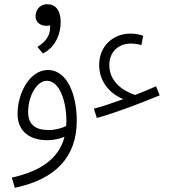

<svg xmlns="http://www.w3.org/2000/svg" viewBox="-20 -658 814 908"><path d="M183 -405C247 -437 267 -505 267 -553C267 -611 241 -638 204 -638C164 -638 148 -606 148 -581C148 -552 172 -536 199 -536C205 -536 211 -537 217 -538C219 -497 204 -465 157 -436ZM438 -100C526 -124 653 -173 735 -207L718 -250C687 -236 653 -222 619 -209C566 -226 497 -269 497 -350C497 -415 543 -452 598 -452C613 -452 630 -450 649 -445L657 -489C636 -496 618 -499 596 -499C516 -499 449 -441 449 -351C449 -262 511 -210 563 -189C513 -171 465 -155 424 -144ZM50 230C243 190 343 84 343 -87C343 -214 296 -327 207 -327C119 -327 63 -215 63 -120C63 -34 124 5 203 5C232 5 261 -1 285 -11C257 98 164 153 36 182ZM113 -128C113 -205 155 -276 201 -276C262 -276 294 -179 294 -85C294 -77 293 -69 293 -62C270 -51 240 -43 210 -43C155 -43 113 -63 113 -128Z"/></svg>

Font: Noto Sans Arabic Cond Light
Style: Regular
Weight: 300
Width: 3
Designer: Monotype Design Team, Nadine Chahine, Nizar Qandah and Khaled Hosny
Foundry: Monotype Imaging Inc.
Version: Version 2.012